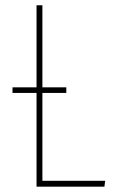

<svg xmlns="http://www.w3.org/2000/svg" viewBox="-20 -701 432 721"><path d="M139.2 -22H375L372.1 0H117.2V-352.1H26.9V-373H117.2V-681.2H139.2V-373H229V-352.1H139.2Z"/></svg>

Font: Fira Sans Compressed Thin
Style: Regular
Weight: 100
Width: 1
Designer: Carrois Corporate & Edenspiekermann AG
Foundry: Carrois Corporate GbR & Edenspiekermann AG
Version: Version 4.203;PS 004.203;hotconv 1.0.88;makeotf.lib2.5.64775